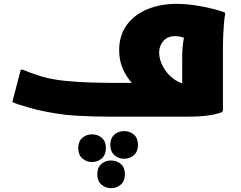

<svg xmlns="http://www.w3.org/2000/svg" viewBox="-20 -607 1252 999"><path d="M548 0Q458 0 369.5 -5.5Q281 -11 172 -36Q153 -41 128 -48Q103 -55 80 -62.5Q57 -70 44 -76L88 -244H100Q111 -239 130.5 -231.5Q150 -224 169.5 -218Q189 -212 200 -208Q253 -193 317.5 -186.5Q382 -180 443.5 -178Q505 -176 548 -176H666Q637 -208 618.5 -250.5Q600 -293 600 -346Q600 -423 639.5 -477Q679 -531 747 -559Q815 -587 900 -587Q954 -587 1022 -575Q1090 -563 1148 -543L1152 -535Q1148 -517 1145.5 -487Q1143 -457 1141.5 -426Q1140 -395 1140 -375V-32L1136 -24Q1106 -12 1062.5 -6Q1019 0 956 0ZM808 -335Q808 -303 823 -270.5Q838 -238 865 -212Q892 -186 928 -173V-308Q928 -340 930.5 -365Q933 -390 937 -411Q928 -414 916 -416.5Q904 -419 891 -419Q851 -419 829.5 -393Q808 -367 808 -335ZM554 147Q554 112 575 93.5Q596 75 626 75Q656 75 677 93.5Q698 112 698 147Q698 181 677 200Q656 219 626 219Q596 219 575 200Q554 181 554 147ZM387 164Q387 129 408 110.5Q429 92 459 92Q489 92 510 110.5Q531 129 531 164Q531 198 510 217Q489 236 459 236Q429 236 408 217Q387 198 387 164ZM486 300Q486 265 507 246.5Q528 228 558 228Q588 228 609 246.5Q630 265 630 300Q630 334 609 353Q588 372 558 372Q528 372 507 353Q486 334 486 300Z"/></svg>

Font: Kufam Black
Style: Italic
Weight: 900
Italic angle: -11°
Designer: Artur Schmal
Foundry: Original Type
Version: Version 1.301; ttfautohint (v1.8.3)